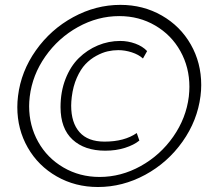

<svg xmlns="http://www.w3.org/2000/svg" viewBox="-20 -746 894 785"><path d="M380.4 18.6Q287.6 18.6 211.9 -24.7Q136.2 -67.9 93.5 -142.6Q50.8 -217.3 50.8 -308.1Q50.8 -330.1 53.7 -353.5Q65.9 -454.1 126.7 -540Q187.5 -626 279.5 -676Q371.6 -726.1 472.2 -726.1Q565.4 -726.1 641.4 -682.6Q717.3 -639.2 760 -564.2Q802.7 -489.3 802.7 -398.4Q802.7 -376 799.8 -353.5Q787.1 -252.9 726.3 -167Q665.5 -81.1 573.5 -31.2Q481.4 18.6 380.4 18.6ZM387.2 -22.5Q475.1 -22.5 555.4 -67.1Q635.7 -111.8 688.5 -187.5Q741.2 -263.2 752 -351.1Q754.4 -374 754.4 -391.1Q754.4 -470.7 717.5 -536.9Q680.7 -603 614.7 -641.6Q548.8 -680.2 467.8 -680.2Q379.4 -680.2 298.8 -635.5Q218.3 -590.8 165.3 -515.1Q112.3 -439.5 101.6 -351.1Q99.1 -329.1 99.1 -312Q99.1 -232.4 136 -166.3Q172.9 -100.1 239.3 -61.3Q305.7 -22.5 387.2 -22.5ZM227.5 -308.1Q227.5 -371.1 247.8 -423.1Q268.1 -475.1 302.2 -508.5Q336.4 -542 380.1 -560.3Q423.8 -578.6 471.7 -578.6Q503.4 -578.6 533.4 -567.6Q563.5 -556.6 581.5 -537.1L564.5 -506.8Q546.9 -522.9 518.8 -532Q490.7 -541 463.4 -541Q441.9 -541 420.2 -536.1Q398.4 -531.2 373.8 -517.8Q349.1 -504.4 329.3 -483.6Q309.6 -462.9 294.2 -428.2Q278.8 -393.6 273.4 -349.6Q271 -329.1 271 -314Q271 -244.1 305.2 -205.6Q339.4 -167 407.2 -167Q488.8 -167 539.1 -202.1L549.8 -171.4Q527.8 -153.3 491.2 -141.6Q454.6 -129.9 410.2 -129.9Q325.7 -129.9 276.6 -175.3Q227.5 -220.7 227.5 -308.1Z"/></svg>

Font: Muli
Style: ExtraLightItalic
Weight: 200
Italic angle: -7°
Designer: Vernon Adams
Foundry: newtypography
Version: Version 2.0; ttfautohint (v1.00rc1.2-2d82) -l 8 -r 50 -G 200